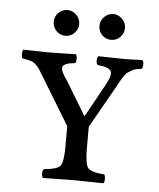

<svg xmlns="http://www.w3.org/2000/svg" viewBox="-48 -663 583 706"><g transform="rotate(5 243.5 -309.5)"><path d="M126 -573.2Q126 -593.3 139.9 -607.2Q153.8 -621.1 172.9 -621.1Q191.9 -621.1 206.1 -606.9Q220.2 -592.8 220.2 -573.2Q220.2 -554.2 206.1 -540Q191.9 -525.9 172.9 -525.9Q153.8 -525.9 139.9 -540Q126 -554.2 126 -573.2ZM294.9 -573.2Q294.9 -593.3 309.1 -607.2Q323.2 -621.1 342 -621.1Q360.8 -621.1 375 -606.9Q389.2 -592.8 389.2 -573.2Q389.2 -554.2 375.5 -540Q361.8 -525.9 341.8 -525.9Q321.8 -525.9 308.3 -540Q294.9 -554.2 294.9 -573.2ZM337.9 -361.8Q357.9 -397.9 349.9 -411.9Q341.8 -425.8 300.8 -429.2Q295.9 -434.1 295.9 -446Q295.9 -458 300.8 -461.9Q375 -460 397 -460Q418.9 -460 462.9 -461.9Q467.8 -458 467.8 -446Q467.8 -434.1 462.9 -429.2Q451.2 -428.2 441.9 -426Q432.6 -423.8 425 -418.9Q417.5 -414.1 412.6 -410.9Q407.7 -407.7 401.9 -399.4Q396 -391.1 393.6 -387.2Q391.1 -383.3 384.5 -371.6Q377.9 -359.9 375.5 -355L288.1 -200.2V-122.1Q288.1 -62 300 -48.1Q312 -34.2 359.9 -30.8Q363.8 -25.9 363.8 -13.9Q363.8 -2 359.9 2Q273.9 0 249 0Q221.2 0 137.2 2Q132.3 -2 132.1 -13.9Q131.8 -25.9 137.2 -30.8Q185.1 -34.7 197 -48.3Q209 -62 209 -122.1V-195.8L111.3 -356Q106.4 -363.8 96.9 -379.9Q87.4 -396 84 -400.4Q80.6 -404.8 71.8 -412.8Q63 -420.9 52 -423.8Q41 -426.8 23.9 -429.2Q20 -434.1 20 -446Q20 -458 23.9 -461.9Q98.1 -460 111.8 -460Q144 -460 217.8 -461.9Q221.7 -458 221.9 -446Q222.2 -434.1 217.8 -429.2Q174.3 -425.3 171.9 -409.7Q169.4 -394 193.8 -361.8L268.1 -238.8H270Z"/></g></svg>

Font: Linux Libertine Capitals
Style: Small Caps
Weight: 400
Designer: Philipp H. Poll
Foundry: Philipp H. Poll
Version: Version 5.1.3